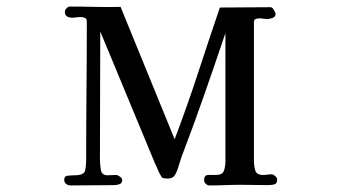

<svg xmlns="http://www.w3.org/2000/svg" viewBox="-20 -564 1040 586"><path d="M826 -16Q826 -3 816.5 -1Q807 1 797 1Q776 1 755.5 0.5Q735 0 714 0Q691 0 667 1Q643 2 620 2Q613 2 608 -3Q603 -8 603 -14Q603 -30 616 -30Q629 -30 639 -30Q659 -30 663.5 -43Q668 -56 668 -72V-463Q636 -368 603 -273.5Q570 -179 534 -85Q530 -73 524 -53.5Q518 -34 511 -26Q507 -22 502 -20.5Q497 -19 492 -19Q488 -19 484 -19.5Q480 -20 476 -21Q474 -22 469 -31Q464 -40 460 -50Q456 -60 454 -63L286 -468Q286 -371 285.5 -273.5Q285 -176 285 -78Q285 -65 287.5 -47Q290 -29 308 -29Q315 -29 321 -29.5Q327 -30 334 -30Q339 -30 346 -25Q353 -20 353 -14Q353 -5 345 -2Q337 1 329 1L196 2Q188 2 182 -2.5Q176 -7 176 -16Q176 -27 188 -28Q200 -29 207 -29Q236 -29 239.5 -42.5Q243 -56 243 -80Q243 -185 244 -289.5Q245 -394 245 -498Q245 -507 239 -509.5Q233 -512 226 -512Q219 -512 213 -511Q207 -510 200 -510Q191 -510 184.5 -514Q178 -518 178 -528Q178 -533 183 -538.5Q188 -544 193 -544Q232 -544 270.5 -543Q309 -542 348 -543L513 -139Q551 -239 584 -340Q617 -441 651 -541Q689 -541 728 -541.5Q767 -542 806 -542Q811 -542 816 -533.5Q821 -525 821 -521Q821 -513 812.5 -509.5Q804 -506 797 -506Q790 -506 784 -507Q778 -508 771 -508Q766 -508 760.5 -506Q755 -504 755 -497V-74Q755 -58 759 -44Q763 -30 783 -30Q790 -30 796 -31Q802 -32 809 -32Q814 -32 820 -26.5Q826 -21 826 -16Z"/></svg>

Font: Kaisei HarunoUmi Medium
Style: Regular
Weight: 500
Designer: Font-Kai, 金井和夫
Foundry: KAZUO KANAI
Version: Version 5.003